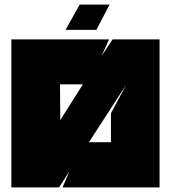

<svg xmlns="http://www.w3.org/2000/svg" viewBox="-20 -809 739 829"><path d="M29 0V-639H451L418 -566L466 -639H669V0H250L280 -70L235 0ZM239 -445 240 -320V-290L338 -445ZM459 -195V-320L526 -445L364 -195ZM263 -680H396L453 -789H324Z"/></svg>

Font: Banana Brick
Style: Regular
Weight: 400
Designer: artmaker
Foundry: artmaker
Version: Version 4.000 2011 initial release